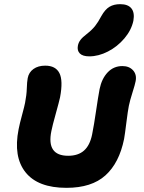

<svg xmlns="http://www.w3.org/2000/svg" viewBox="-20 -901 697 927"><path d="M411.1 -628.9Q379.4 -628.9 365.5 -642.8Q351.6 -656.7 356 -680.2Q358.9 -695.8 368.7 -708.5Q378.4 -721.2 398.9 -736.8Q423.8 -756.3 438.7 -774.9Q453.6 -793.5 469.2 -823.2Q487.3 -855.5 508.5 -868.2Q529.8 -880.9 560.1 -880.9Q598.1 -880.9 614.5 -860.4Q630.9 -839.8 624 -800.8Q614.3 -755.4 580.6 -715.6Q546.9 -675.8 501.2 -652.3Q455.6 -628.9 411.1 -628.9ZM300.8 5.9Q163.1 5.9 103.3 -69.1Q43.5 -144 69.8 -276.9Q74.7 -302.7 86.7 -346.7Q98.6 -390.6 101.1 -404.8Q108.4 -441.9 109.4 -474.1Q110.4 -506.3 113.8 -523.9Q119.1 -551.8 141.6 -567.9Q164.1 -584 198.2 -584Q248.5 -584 266.8 -548.1Q285.2 -512.2 270 -431.2Q265.1 -408.7 249 -351.1Q232.9 -293.5 228 -268.1Q203.6 -148.9 309.1 -148.9Q357.4 -148.9 385.7 -174.1Q414.1 -199.2 424.8 -252Q434.1 -298.3 443.8 -365.5Q453.6 -432.6 460.9 -471.2Q471.2 -521.5 500 -551.8Q528.8 -582 570.8 -582Q604 -582 622.6 -561.3Q641.1 -540.5 634.8 -508.8Q631.8 -492.7 619.6 -454.3Q607.4 -416 602.1 -390.1Q597.2 -365.7 590.3 -310.3Q583.5 -254.9 579.1 -230Q555.7 -114.3 489 -54.2Q422.4 5.9 300.8 5.9Z"/></svg>

Font: Shantell Sans Irregular Bouncy
Style: Bold Italic
Weight: 700
Italic angle: -11.31°
Designer: Stephen Nixon, Anya Danilova, Shantell Martin
Foundry: Arrow Type
Version: Version 1.006;[9816181b4]